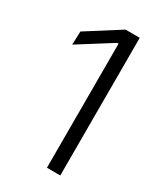

<svg xmlns="http://www.w3.org/2000/svg" viewBox="-165 -706 658 772"><g transform="rotate(30 164.0 -319.5)"><path d="M248.5 0H186.5V-576H180L27 -479.5L29 -541.5L182.5 -639H248.5Z"/></g></svg>

Font: Anek Kannada Light
Style: Regular
Weight: 300
Designer: Vaishnavi Murthy, Maithili Shingre (Kannada) & Yesha Goshar (Latin)
Foundry: Ek Type
Version: Version 1.003